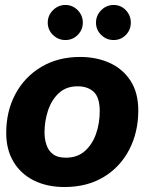

<svg xmlns="http://www.w3.org/2000/svg" viewBox="-20 -739 616 772"><path d="M239 13Q169 13 116 -13.5Q63 -40 34 -89Q5 -138 5 -204Q5 -292 42 -361Q79 -430 146 -470Q213 -510 302 -510Q368 -510 421 -486Q474 -462 505 -414Q536 -366 536 -295Q536 -207 499.5 -137Q463 -67 396.5 -27Q330 13 239 13ZM245 -105Q291 -105 321 -131.5Q351 -158 366 -200.5Q381 -243 381 -292Q381 -347 357 -369.5Q333 -392 292 -392Q246 -392 216.5 -364.5Q187 -337 173 -294.5Q159 -252 159 -206Q159 -181 166.5 -157.5Q174 -134 192.5 -119.5Q211 -105 245 -105ZM243 -578Q214 -578 193 -598.5Q172 -619 172 -648Q172 -677 193 -698Q214 -719 243 -719Q272 -719 292.5 -698Q313 -677 313 -648Q313 -619 292.5 -598.5Q272 -578 243 -578ZM437 -578Q408 -578 387 -598.5Q366 -619 366 -648Q366 -677 387 -698Q408 -719 437 -719Q466 -719 486 -698Q506 -677 506 -648Q506 -619 486 -598.5Q466 -578 437 -578Z"/></svg>

Font: Atkinson Hyperlegible
Style: Bold Italic
Weight: 700
Italic angle: -12°
Designer: Elliott Scott, Megan Eiswerth, Linus Boman, Theodore Petrosky
Foundry: Braille Institute
Version: Version 1.006; ttfautohint (v1.8.3)